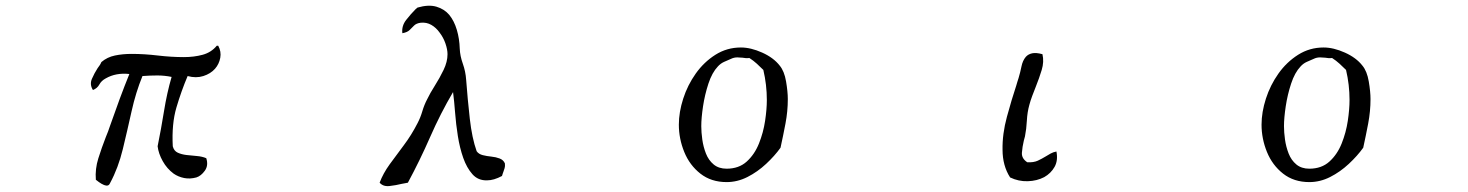

<svg xmlns="http://www.w3.org/2000/svg" viewBox="-20 -655 5040 659"><path d="M729 -498Q740 -478 736 -456.5Q732 -435 718 -419Q703 -402 678 -394Q653 -386 624 -394Q602 -342 585.5 -286Q569 -230 573 -153Q577 -137 590 -131Q603 -125 620 -123Q637 -121 655.5 -119.5Q674 -118 688 -112Q696 -87 683 -69Q670 -51 654 -46Q632 -40 612 -44Q592 -48 576 -59Q553 -76 538.5 -102Q524 -128 521 -153Q533 -212 543 -274Q553 -336 569 -391Q545 -396 520 -396Q495 -396 469 -394Q446 -338 431.5 -272.5Q417 -207 401.5 -143Q386 -79 358 -27Q354 -17 345.5 -18Q337 -19 328 -24.5Q319 -30 313 -35Q310 -37 309 -38Q306 -75 317.5 -111.5Q329 -148 343 -184Q347 -194 351 -204Q355 -214 358 -224Q374 -270 390.5 -314.5Q407 -359 424 -401Q378 -406 343 -386Q328 -378 321 -365Q314 -352 299 -346Q287 -365 295.5 -384.5Q304 -404 315 -421Q319 -426 322.5 -431.5Q326 -437 328 -442Q348 -459 374.5 -464.5Q401 -470 432 -470Q475 -470 521.5 -464.5Q568 -459 611 -459Q646 -459 675.5 -467Q705 -475 724 -498Z M1713 -94Q1714 -84 1712 -78Q1710 -72 1708 -66Q1707 -63 1705.5 -59Q1704 -55 1703 -51Q1675 -36 1652 -36Q1621 -35 1601.5 -57Q1582 -79 1570 -113Q1558 -147 1551.5 -188Q1545 -229 1542 -268.5Q1539 -308 1535 -339Q1492 -266 1456.5 -185Q1421 -104 1380 -28Q1375 -27 1370 -26Q1365 -25 1359 -24Q1339 -19 1317 -16.5Q1295 -14 1283 -28Q1295 -60 1317.5 -91Q1340 -122 1366 -156.5Q1392 -191 1413 -232Q1423 -251 1429.5 -273Q1436 -295 1446 -314Q1456 -335 1472.5 -361Q1489 -387 1502.5 -415Q1516 -443 1516 -469Q1516 -485 1509 -505.5Q1502 -526 1489 -543Q1477 -560 1460.5 -569.5Q1444 -579 1424 -577Q1409 -575 1401.5 -567.5Q1394 -560 1386 -552Q1378 -544 1361 -541Q1358 -566 1374 -586.5Q1390 -607 1406 -623Q1411 -627 1413 -629Q1451 -640 1478 -632Q1505 -624 1522 -604Q1539 -583 1548 -552.5Q1557 -522 1558 -488Q1559 -463 1568.5 -436.5Q1578 -410 1580 -381Q1585 -314 1592.5 -247.5Q1600 -181 1616 -136Q1623 -126 1637 -122.5Q1651 -119 1666.5 -117.5Q1682 -116 1695 -111Q1708 -106 1713 -94Z M2684 -315Q2684 -273 2676 -231Q2668 -189 2659 -148Q2639 -120 2609.5 -92.5Q2580 -65 2545.5 -47.5Q2511 -30 2474 -30Q2421 -30 2384 -59Q2347 -88 2328.5 -133.5Q2310 -179 2310 -227Q2310 -270 2325 -316.5Q2340 -363 2368 -402.5Q2396 -442 2435.5 -467Q2475 -492 2523 -492Q2557 -492 2596 -474.5Q2635 -457 2656 -430Q2672 -411 2678 -375.5Q2684 -340 2684 -315ZM2612 -312Q2612 -364 2600 -415Q2589 -426 2577.5 -436.5Q2566 -447 2552 -456Q2546 -455 2540 -455.5Q2534 -456 2528 -457Q2523 -457 2519 -457.5Q2515 -458 2511 -458Q2499 -458 2489 -453Q2477 -448 2465 -442.5Q2453 -437 2444 -427Q2424 -406 2411.5 -368Q2399 -330 2393 -290Q2387 -250 2387 -222Q2387 -201 2390.5 -176Q2394 -151 2403 -128Q2412 -105 2429.5 -90.5Q2447 -76 2474 -76Q2516 -76 2543 -100.5Q2570 -125 2585 -162.5Q2600 -200 2606 -240Q2612 -280 2612 -312Z M3606 -135Q3612 -104 3599.5 -82Q3587 -60 3564 -47Q3539 -34 3507.5 -33Q3476 -32 3447 -46Q3434 -66 3427.5 -90Q3421 -114 3421 -141Q3420 -195 3436 -254Q3452 -313 3468 -361Q3470 -368 3472 -374.5Q3474 -381 3476 -387Q3482 -407 3486 -427Q3490 -447 3501 -460Q3509 -469 3522.5 -472Q3536 -475 3558 -469Q3564 -443 3555.5 -415Q3547 -387 3535 -357Q3529 -342 3523 -326Q3517 -310 3513 -295Q3506 -270 3504.5 -241Q3503 -212 3498 -187Q3497 -183 3496 -179.5Q3495 -176 3494 -172Q3489 -151 3487.5 -131Q3486 -111 3506 -98Q3528 -97 3542 -103.5Q3556 -110 3569 -118Q3577 -123 3586 -128Q3595 -133 3606 -135Z M4684 -315Q4684 -273 4676 -231Q4668 -189 4659 -148Q4639 -120 4609.5 -92.5Q4580 -65 4545.5 -47.5Q4511 -30 4474 -30Q4421 -30 4384 -59Q4347 -88 4328.5 -133.5Q4310 -179 4310 -227Q4310 -270 4325 -316.5Q4340 -363 4368 -402.5Q4396 -442 4435.5 -467Q4475 -492 4523 -492Q4557 -492 4596 -474.5Q4635 -457 4656 -430Q4672 -411 4678 -375.5Q4684 -340 4684 -315ZM4612 -312Q4612 -364 4600 -415Q4589 -426 4577.5 -436.5Q4566 -447 4552 -456Q4546 -455 4540 -455.5Q4534 -456 4528 -457Q4523 -457 4519 -457.5Q4515 -458 4511 -458Q4499 -458 4489 -453Q4477 -448 4465 -442.5Q4453 -437 4444 -427Q4424 -406 4411.5 -368Q4399 -330 4393 -290Q4387 -250 4387 -222Q4387 -201 4390.5 -176Q4394 -151 4403 -128Q4412 -105 4429.5 -90.5Q4447 -76 4474 -76Q4516 -76 4543 -100.5Q4570 -125 4585 -162.5Q4600 -200 4606 -240Q4612 -280 4612 -312Z"/></svg>

Font: Yuji Syuku
Style: Regular
Weight: 400
Designer: Kataoka Yuji
Foundry: Kinuta Font Factory
Version: Version 3.002